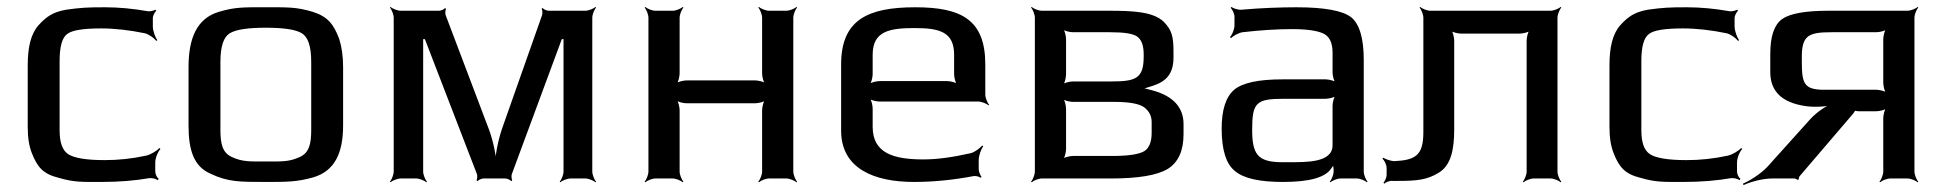

<svg xmlns="http://www.w3.org/2000/svg" viewBox="-20 -515 5628 554"><path d="M428 -20V-46C428 -60 436 -78 443 -85L440 -88C433 -80 415 -69 402 -66C361 -57 321 -53 282 -53C229 -53 194 -59 177 -70C160 -81 152 -104 152 -139V-339C152 -380 159 -406 174 -417C188 -428 221 -433 272 -433C312 -433 354 -428 398 -419C410 -416 425 -405 431 -397L434 -399C428 -407 421 -426 421 -439V-463C421 -470 427 -481 431 -484L428 -487C424 -484 411 -481 404 -483C364 -490 323 -494 283 -494C232 -494 214 -493 171 -487C131 -480 113 -466 91 -442C68 -416 60 -376 60 -326V-148C60 -118 64 -93 72 -73C88 -32 105 -13 149 -2C194 11 214 10 273 10C325 10 371 6 411 -1C418 -2 431 1 435 5L438 1C433 -2 428 -13 428 -20Z M970 -321C970 -353 966 -380 959 -402C943 -445 926 -467 882 -481C835 -495 810 -494 747 -494C684 -494 659 -495 612 -481C548 -462 524 -405 524 -321V-153C524 -82 539 -35 587 -14C637 10 671 10 747 10C808 10 836 10 883 -3C945 -21 970 -72 970 -153V-321ZM878 -140C878 -100 872 -74 845 -62C815 -48 794 -49 747 -49C700 -49 679 -48 649 -62C622 -74 616 -100 616 -140V-336C616 -381 625 -408 643 -419C661 -430 696 -435 747 -435C798 -435 833 -430 851 -419C869 -408 878 -381 878 -336V-140Z M1689 -20V-464C1689 -473 1695 -488 1700 -493L1698 -495C1693 -490 1678 -484 1669 -484H1563C1558 -484 1548 -488 1546 -492L1543 -490C1545 -486 1546 -476 1544 -471L1428 -142C1417 -109 1408 -64 1409 -39H1413C1412 -64 1403 -109 1391 -141L1266 -471C1264 -476 1265 -486 1267 -489L1264 -492C1262 -488 1252 -484 1247 -484H1136C1127 -484 1112 -490 1107 -495L1105 -493C1110 -488 1116 -473 1116 -464V-20C1116 -11 1110 4 1105 9L1107 11C1112 6 1127 0 1136 0H1181C1190 0 1205 6 1210 11L1212 9C1207 4 1201 -11 1201 -20V-402H1206L1356 -13C1358 -8 1357 2 1355 5L1358 8C1360 4 1370 0 1375 0H1438C1443 0 1453 4 1455 8L1458 5C1456 2 1455 -8 1457 -13L1601 -402H1606V-20C1606 -11 1600 4 1595 9L1597 11C1602 6 1617 0 1626 0H1669C1678 0 1693 6 1698 11L1700 9C1695 4 1689 -11 1689 -20Z M2269 -20V-464C2269 -473 2275 -488 2280 -493L2278 -495C2273 -490 2258 -484 2249 -484H2199C2190 -484 2175 -490 2170 -495L2168 -493C2173 -488 2179 -473 2179 -464V-303C2179 -294 2183 -277 2188 -272L2190 -274C2185 -279 2168 -283 2159 -283H1961C1952 -283 1935 -279 1930 -274L1932 -272C1937 -277 1941 -294 1941 -303V-464C1941 -473 1947 -488 1952 -493L1950 -495C1945 -490 1930 -484 1921 -484H1871C1862 -484 1847 -490 1842 -495L1840 -493C1845 -488 1851 -473 1851 -464V-20C1851 -11 1845 4 1840 9L1842 11C1847 6 1862 0 1871 0H1921C1930 0 1945 6 1950 11L1952 9C1947 4 1941 -11 1941 -20V-197C1941 -206 1937 -223 1932 -228L1930 -226C1935 -221 1952 -217 1961 -217H2159C2168 -217 2185 -221 2190 -226L2188 -228C2183 -223 2179 -206 2179 -197V-20C2179 -11 2173 4 2168 9L2170 11C2175 6 2190 0 2199 0H2249C2258 0 2273 6 2278 11L2280 9C2275 4 2269 -11 2269 -20Z M2621 -494C2484 -494 2407 -458 2407 -329V-138C2407 -28 2503 10 2617 10C2674 10 2732 4 2790 -7C2796 -8 2806 -5 2810 -2L2812 -5C2809 -8 2804 -20 2804 -26V-53C2804 -66 2811 -85 2817 -93L2814 -95C2808 -88 2793 -76 2781 -73C2728 -61 2683 -55 2645 -55C2560 -55 2498 -72 2498 -149V-202C2498 -211 2494 -228 2489 -233L2487 -231C2492 -226 2509 -222 2518 -222H2803C2812 -222 2827 -216 2832 -211L2834 -213C2829 -218 2823 -233 2823 -242V-329C2823 -458 2754 -494 2621 -494ZM2619 -434C2691 -434 2733 -423 2733 -357V-301C2733 -292 2737 -275 2742 -270L2744 -272C2739 -277 2722 -281 2713 -281H2518C2509 -281 2492 -277 2487 -272L2489 -270C2494 -275 2498 -292 2498 -301V-357C2498 -425 2546 -434 2619 -434Z M3366 -349V-366C3366 -410 3361 -428 3339 -451C3309 -482 3246 -484 3178 -484H2986C2977 -484 2962 -490 2957 -495L2955 -493C2960 -488 2966 -473 2966 -464V-20C2966 -11 2960 4 2955 9L2957 11C2962 6 2977 0 2986 0H3185C3264 0 3319 -9 3350 -28C3380 -47 3395 -80 3395 -128V-157C3395 -205 3365 -238 3306 -254C3294 -257 3278 -262 3269 -262V-258C3278 -258 3293 -263 3305 -267C3343 -279 3366 -300 3366 -349ZM3186 -280H3076C3067 -280 3050 -276 3045 -271L3047 -269C3052 -274 3056 -291 3056 -300V-402C3056 -411 3052 -428 3047 -433L3045 -431C3050 -426 3067 -422 3076 -422H3183C3224 -422 3250 -418 3262 -409C3274 -400 3280 -383 3280 -358V-352C3280 -288 3257 -280 3186 -280ZM3303 -131C3303 -106 3296 -88 3282 -79C3267 -70 3237 -65 3190 -65H3076C3067 -65 3050 -61 3045 -56L3047 -54C3052 -59 3056 -76 3056 -85V-201C3056 -210 3052 -227 3047 -232L3045 -230C3050 -225 3067 -221 3076 -221H3195C3238 -221 3267 -216 3282 -205C3296 -194 3303 -180 3303 -163V-131Z M3915 -20V-342C3915 -404 3903 -445 3879 -465C3855 -484 3802 -494 3721 -494C3673 -494 3620 -492 3562 -487C3553 -486 3538 -491 3533 -495L3531 -492C3536 -488 3542 -475 3542 -467V-442C3542 -430 3535 -414 3529 -408L3532 -405C3538 -411 3553 -420 3565 -422C3617 -428 3665 -431 3708 -431C3753 -431 3784 -426 3801 -417C3817 -408 3825 -390 3825 -363V-306C3825 -297 3829 -280 3834 -275L3836 -277C3831 -282 3814 -286 3805 -286H3680C3611 -286 3565 -276 3541 -256C3517 -235 3505 -198 3505 -144C3505 -82 3518 -41 3544 -21C3569 0 3615 10 3682 10C3759 10 3805 -3 3822 -30C3824 -34 3829 -38 3830 -41L3826 -42C3826 -39 3828 -31 3828 -27V-20C3828 -11 3822 4 3817 9L3819 11C3824 6 3839 0 3848 0H3895C3904 0 3919 6 3924 11L3926 9C3921 4 3915 -11 3915 -20ZM3593 -141C3593 -220 3605 -230 3686 -230H3805C3814 -230 3831 -234 3836 -239L3834 -241C3829 -236 3825 -219 3825 -210V-96C3825 -45 3749 -47 3697 -47H3679C3608 -47 3593 -71 3593 -141Z M3981 -30V-10C3981 -3 3976 8 3972 12L3974 15C3978 11 3990 6 3997 7H4013C4069 7 4098 4 4132 -17C4166 -38 4176 -82 4176 -141V-398C4176 -407 4172 -424 4167 -429L4165 -427C4170 -422 4187 -418 4196 -418H4365C4374 -418 4391 -422 4396 -427L4394 -429C4389 -424 4385 -407 4385 -398V-20C4385 -11 4379 4 4374 9L4376 11C4381 6 4396 0 4405 0H4454C4463 0 4478 6 4483 11L4485 9C4480 4 4474 -11 4474 -20V-464C4474 -473 4480 -488 4485 -493L4483 -495C4478 -490 4463 -484 4454 -484H4107C4098 -484 4083 -490 4078 -495L4076 -493C4081 -488 4087 -473 4087 -464V-134C4087 -67 4065 -53 4003 -50C3994 -50 3977 -56 3971 -60L3969 -57C3974 -53 3981 -40 3981 -30Z M4992 -20V-46C4992 -60 5000 -78 5007 -85L5004 -88C4997 -80 4979 -69 4966 -66C4925 -57 4885 -53 4846 -53C4793 -53 4758 -59 4741 -70C4724 -81 4716 -104 4716 -139V-339C4716 -380 4723 -406 4738 -417C4752 -428 4785 -433 4836 -433C4876 -433 4918 -428 4962 -419C4974 -416 4989 -405 4995 -397L4998 -399C4992 -407 4985 -426 4985 -439V-463C4985 -470 4991 -481 4995 -484L4992 -487C4988 -484 4975 -481 4968 -483C4928 -490 4887 -494 4847 -494C4796 -494 4778 -493 4735 -487C4695 -480 4677 -466 4655 -442C4632 -416 4624 -376 4624 -326V-148C4624 -118 4628 -93 4636 -73C4652 -32 4669 -13 4713 -2C4758 11 4778 10 4837 10C4889 10 4935 6 4975 -1C4982 -2 4995 1 4999 5L5002 1C4997 -2 4992 -13 4992 -20Z M5173 -7 5327 -187C5329 -189 5334 -197 5333 -198L5330 -197C5330 -195 5340 -194 5342 -194H5394C5403 -194 5420 -198 5425 -203L5423 -205C5418 -200 5414 -183 5414 -174V-20C5414 -11 5408 4 5403 9L5405 11C5410 6 5425 0 5434 0H5484C5493 0 5508 6 5513 11L5515 9C5510 4 5504 -11 5504 -20V-464C5504 -473 5510 -488 5515 -493L5513 -495C5508 -490 5493 -484 5484 -484H5256C5189 -484 5145 -476 5122 -460C5099 -443 5088 -410 5088 -359V-307C5088 -251 5122 -219 5189 -209C5214 -205 5252 -207 5269 -213L5268 -216C5250 -211 5222 -191 5205 -173L5079 -33C5060 -13 5028 7 5009 15L5011 19C5030 10 5066 0 5093 0H5158C5160 0 5166 3 5167 4L5170 3C5170 1 5171 -5 5173 -7ZM5265 -422H5394C5403 -422 5420 -426 5425 -431L5423 -433C5418 -428 5414 -411 5414 -402V-276C5414 -267 5418 -250 5423 -245L5425 -247C5420 -252 5403 -256 5394 -256H5244C5186 -256 5179 -273 5179 -337V-351C5179 -413 5199 -422 5265 -422Z"/></svg>

Font: Gamestation Storm
Style: Regular
Weight: 400
Designer: Jonas Hecksher
Foundry: Jonas Hecksher, Playtypeª, e-types AS
Version: Version 1.003